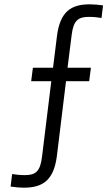

<svg xmlns="http://www.w3.org/2000/svg" viewBox="-20 -679 496 887"><path d="M390 -601C412 -601 432 -599 449 -596L456 -654C435 -657 415 -659 394 -659C308 -659 257 -625 243 -511L225 -366H132L124 -304H217L174 46C166 112 145 130 96 130C73 130 53 128 36 125L29 183C50 186 70 188 91 188C177 188 229 154 243 40L285 -304H392L400 -366H292L311 -517C319 -583 340 -601 390 -601Z"/></svg>

Font: Gamestation Condensed
Style: Italic
Weight: 400
Width: 3
Designer: Jonas Hecksher
Foundry: Jonas Hecksher, Playtypeª, e-types AS
Version: Version 1.003